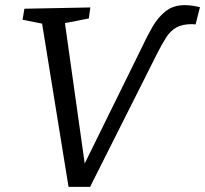

<svg xmlns="http://www.w3.org/2000/svg" viewBox="-20 -727 799 748"><path d="M247 1 144 -635 68 -650 75 -693 332 -698 326 -655 233 -637 310 -90 532 -541Q552 -584 573.5 -621.5Q595 -659 625 -683Q655 -707 700 -707Q725 -707 759 -699L742 -632Q733 -632 733 -632.5Q733 -633 729 -633Q690 -633 667 -620Q644 -607 628 -582Q612 -557 594 -522L331 1Z"/></svg>

Font: Bitter
Style: Italic
Weight: 400
Italic angle: -9°
Designer: Sol Matas, and Bitter project Authors
Foundry: Sol Matas
Version: Version 2.001